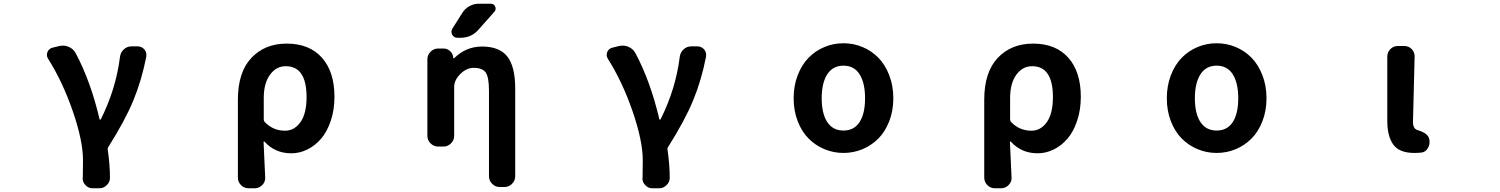

<svg xmlns="http://www.w3.org/2000/svg" viewBox="-20 -806 8040 1029"><path d="M569.3 147.5Q569.3 169.9 552.7 185.5Q536.1 203.1 512.7 203.1H475.6Q453.1 203.1 437.5 185.5Q422.9 169.9 422.9 149.4Q422.9 147.5 423.8 145.5Q424.8 115.2 424.8 52.7Q424.8 -50.8 370.6 -208.5Q316.4 -366.2 238.3 -490.2Q231.4 -501 231.4 -511.7Q231.4 -519.5 234.4 -527.3Q242.2 -545.9 262.7 -550.8L298.8 -559.6Q308.6 -561.5 317.4 -561.5Q333 -561.5 348.6 -554.7Q372.1 -544.9 384.8 -522.5Q465.8 -371.1 513.7 -167Q513.7 -165 516.6 -165Q519.5 -165 520.5 -167Q601.6 -329.1 623 -501Q626 -525.4 643.6 -541.5Q661.1 -557.6 685.5 -557.6H716.8Q739.3 -557.6 753.9 -541Q764.6 -527.3 764.6 -511.7Q764.6 -506.8 763.7 -501Q739.3 -376 694.8 -268.1Q650.4 -160.2 559.6 -16.6Q555.7 -9.8 557.6 -2.9Q569.3 78.1 569.3 147.5Z M1312.5 203.1Q1288.1 203.1 1271.5 186Q1254.9 168.9 1254.9 145.5V-271.5Q1254.9 -418.9 1327.1 -495.6Q1399.4 -572.3 1516.6 -572.3Q1637.7 -572.3 1705.1 -497.1Q1772.5 -421.9 1772.5 -287.1Q1772.5 -217.8 1752.9 -159.2Q1733.4 -100.6 1701.2 -63Q1668.9 -25.4 1627.4 -4.9Q1585.9 15.6 1541 15.6Q1454.1 15.6 1397.5 -46.9Q1396.5 -47.9 1394.5 -47.4Q1392.6 -46.9 1392.6 -44.9Q1401.4 137.7 1401.4 147.5Q1401.4 169.9 1385.7 185.5Q1369.1 203.1 1344.7 203.1ZM1507.8 -105.5Q1557.6 -105.5 1590.3 -151.4Q1623 -197.3 1623 -285.2Q1623 -451.2 1511.7 -451.2Q1460 -451.2 1426.8 -405.3Q1393.6 -359.4 1393.6 -281.2V-165Q1393.6 -158.2 1398.4 -152.3Q1443.4 -105.5 1507.8 -105.5Z M2458 -737.3Q2471.7 -759.8 2495.6 -772.9Q2519.5 -786.1 2545.9 -786.1H2610.4Q2627 -786.1 2633.8 -771Q2640.6 -755.9 2629.9 -743.2L2543.9 -646.5Q2505.9 -603.5 2448.2 -603.5H2431.6Q2413.1 -603.5 2403.3 -620.1Q2399.4 -627.9 2399.4 -635.7Q2399.4 -643.6 2404.3 -652.3ZM2563.5 -556.6Q2656.2 -556.6 2698.7 -503.4Q2741.2 -450.2 2741.2 -330.1V138.7Q2741.2 162.1 2724.1 179.2Q2707 196.3 2683.6 196.3H2658.2Q2634.8 196.3 2617.7 179.2Q2600.6 162.1 2600.6 138.7V-320.3Q2600.6 -392.6 2583 -417.5Q2565.4 -442.4 2518.6 -442.4Q2480.5 -442.4 2447.3 -409.7Q2414.1 -377 2414.1 -339.8V-78.1Q2414.1 -54.7 2397 -37.6Q2379.9 -20.5 2356.4 -20.5H2328.1Q2304.7 -20.5 2287.6 -37.6Q2270.5 -54.7 2270.5 -78.1V-488.3Q2270.5 -511.7 2287.6 -528.8Q2304.7 -545.9 2328.1 -545.9H2357.4Q2377.9 -545.9 2393.1 -531.2Q2408.2 -516.6 2409.2 -496.1Q2409.2 -494.1 2411.1 -493.7Q2413.1 -493.2 2414.1 -494.1Q2477.5 -556.6 2563.5 -556.6Z M3569.3 147.5Q3569.3 169.9 3552.7 185.5Q3536.1 203.1 3512.7 203.1H3475.6Q3453.1 203.1 3437.5 185.5Q3422.9 169.9 3422.9 149.4Q3422.9 147.5 3423.8 145.5Q3424.8 115.2 3424.8 52.7Q3424.8 -50.8 3370.6 -208.5Q3316.4 -366.2 3238.3 -490.2Q3231.4 -501 3231.4 -511.7Q3231.4 -519.5 3234.4 -527.3Q3242.2 -545.9 3262.7 -550.8L3298.8 -559.6Q3308.6 -561.5 3317.4 -561.5Q3333 -561.5 3348.6 -554.7Q3372.1 -544.9 3384.8 -522.5Q3465.8 -371.1 3513.7 -167Q3513.7 -165 3516.6 -165Q3519.5 -165 3520.5 -167Q3601.6 -329.1 3623 -501Q3626 -525.4 3643.6 -541.5Q3661.1 -557.6 3685.5 -557.6H3716.8Q3739.3 -557.6 3753.9 -541Q3764.6 -527.3 3764.6 -511.7Q3764.6 -506.8 3763.7 -501Q3739.3 -376 3694.8 -268.1Q3650.4 -160.2 3559.6 -16.6Q3555.7 -9.8 3557.6 -2.9Q3569.3 78.1 3569.3 147.5Z M4233.4 -279.3Q4233.4 -346.7 4255.4 -403.3Q4277.3 -460 4314 -497.1Q4350.6 -534.2 4398.9 -554.2Q4447.3 -574.2 4500.5 -574.2Q4553.7 -574.2 4602.1 -554.2Q4650.4 -534.2 4687 -497.1Q4723.6 -460 4745.6 -403.3Q4767.6 -346.7 4767.6 -279.3Q4767.6 -211.9 4745.6 -155.8Q4723.6 -99.6 4687 -63Q4650.4 -26.4 4602.1 -6.3Q4553.7 13.7 4500.5 13.7Q4447.3 13.7 4398.9 -6.3Q4350.6 -26.4 4314 -63Q4277.3 -99.6 4255.4 -155.8Q4233.4 -211.9 4233.4 -279.3ZM4616.2 -279.3Q4616.2 -361.3 4586.9 -407.7Q4557.6 -454.1 4500.5 -454.1Q4443.4 -454.1 4413.6 -407.7Q4383.8 -361.3 4383.8 -279.3Q4383.8 -197.3 4413.6 -151.9Q4443.4 -106.4 4500.5 -106.4Q4557.6 -106.4 4586.9 -151.9Q4616.2 -197.3 4616.2 -279.3Z M5312.5 203.1Q5288.1 203.1 5271.5 186Q5254.9 168.9 5254.9 145.5V-271.5Q5254.9 -418.9 5327.1 -495.6Q5399.4 -572.3 5516.6 -572.3Q5637.7 -572.3 5705.1 -497.1Q5772.5 -421.9 5772.5 -287.1Q5772.5 -217.8 5752.9 -159.2Q5733.4 -100.6 5701.2 -63Q5668.9 -25.4 5627.4 -4.9Q5585.9 15.6 5541 15.6Q5454.1 15.6 5397.5 -46.9Q5396.5 -47.9 5394.5 -47.4Q5392.6 -46.9 5392.6 -44.9Q5401.4 137.7 5401.4 147.5Q5401.4 169.9 5385.7 185.5Q5369.1 203.1 5344.7 203.1ZM5507.8 -105.5Q5557.6 -105.5 5590.3 -151.4Q5623 -197.3 5623 -285.2Q5623 -451.2 5511.7 -451.2Q5460 -451.2 5426.8 -405.3Q5393.6 -359.4 5393.6 -281.2V-165Q5393.6 -158.2 5398.4 -152.3Q5443.4 -105.5 5507.8 -105.5Z M6233.4 -279.3Q6233.4 -346.7 6255.4 -403.3Q6277.3 -460 6314 -497.1Q6350.6 -534.2 6398.9 -554.2Q6447.3 -574.2 6500.5 -574.2Q6553.7 -574.2 6602.1 -554.2Q6650.4 -534.2 6687 -497.1Q6723.6 -460 6745.6 -403.3Q6767.6 -346.7 6767.6 -279.3Q6767.6 -211.9 6745.6 -155.8Q6723.6 -99.6 6687 -63Q6650.4 -26.4 6602.1 -6.3Q6553.7 13.7 6500.5 13.7Q6447.3 13.7 6398.9 -6.3Q6350.6 -26.4 6314 -63Q6277.3 -99.6 6255.4 -155.8Q6233.4 -211.9 6233.4 -279.3ZM6616.2 -279.3Q6616.2 -361.3 6586.9 -407.7Q6557.6 -454.1 6500.5 -454.1Q6443.4 -454.1 6413.6 -407.7Q6383.8 -361.3 6383.8 -279.3Q6383.8 -197.3 6413.6 -151.9Q6443.4 -106.4 6500.5 -106.4Q6557.6 -106.4 6586.9 -151.9Q6616.2 -197.3 6616.2 -279.3Z M7559.6 13.7Q7480.5 13.7 7447.8 -30.3Q7415 -74.2 7415 -159.2V-502Q7415 -526.4 7431.6 -543Q7448.2 -559.6 7472.7 -559.6H7504.9Q7529.3 -559.6 7545.9 -543Q7561.5 -526.4 7561.5 -503.9L7552.7 -152.3Q7552.7 -115.2 7578.1 -108.4Q7635.7 -91.8 7640.6 -57.6Q7641.6 -51.8 7641.6 -45.9Q7641.6 -28.3 7632.8 -12.7Q7621.1 8.8 7597.7 11.7Q7581.1 13.7 7559.6 13.7Z"/></svg>

Font: Gen Jyuu Gothic Monospace Bold
Style: Bold
Weight: 700
Designer: [Source Han Sans]
Ryoko NISHIZUKA  (kana & ideographs); Paul D. Hunt (Latin, Greek & Cyrillic); Wenlong ZHANG  (bopomofo
Version: Version 1.002.20150607